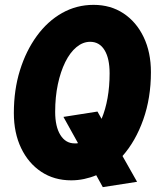

<svg xmlns="http://www.w3.org/2000/svg" viewBox="-20 -731 641 790"><path d="M273 11Q203 11 150 -24Q97 -59 67 -121.5Q37 -184 37 -266Q37 -361 62 -441.5Q87 -522 131.5 -583Q176 -644 235.5 -677.5Q295 -711 365 -711Q435 -711 488 -676Q541 -641 571 -578.5Q601 -516 601 -434Q601 -328 569.5 -239Q538 -150 484 -89L544 17L403 39L376 -10Q352 0 326 5.5Q300 11 273 11ZM287 -141Q291 -141 294.5 -141Q298 -141 301 -142L241 -250L381 -272L398 -242Q414 -280 422.5 -327.5Q431 -375 431 -429Q431 -491 410 -525Q389 -559 351 -559Q321 -559 294.5 -537Q268 -515 248.5 -475.5Q229 -436 218 -384Q207 -332 207 -271Q207 -210 228.5 -175.5Q250 -141 287 -141Z"/></svg>

Font: Red Hat Mono
Style: Italic
Weight: 300
Italic angle: -12°
Monospace: yes
Designer: Pentagram, MCKL
Foundry: Pentagram, MCKL
Version: Version 1.023